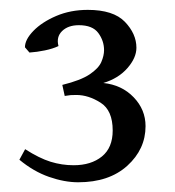

<svg xmlns="http://www.w3.org/2000/svg" viewBox="-20 -649 356 391"><path d="M276.4 -392.1Q276.4 -345.2 239.3 -311.5Q202.1 -277.8 139.2 -277.8Q111.3 -277.8 79.8 -288.8Q48.3 -299.8 19.5 -323.7L31.2 -345.2Q60.1 -326.7 83 -319.6Q106 -312.5 129.9 -312.5Q165.5 -312.5 187.5 -330.3Q209.5 -348.1 209.5 -383.3Q209.5 -424.3 184.8 -439.9Q160.2 -455.6 135.3 -455.6Q126 -455.6 123.8 -455.3Q121.6 -455.1 111.8 -453.6L106.9 -476.1Q144.5 -485.4 162.6 -497.6Q180.7 -509.8 186.3 -522.7Q191.9 -535.6 191.9 -546.9Q191.9 -565.9 180.2 -581.8Q168.5 -597.7 140.6 -597.7Q118.7 -597.7 106.4 -585.7Q94.2 -573.7 99.1 -555.2Q87.9 -549.8 71.5 -546.4Q55.2 -543 40 -542L30.8 -552.7Q30.8 -568.4 48.1 -586.2Q65.4 -604 94.5 -616.5Q123.5 -628.9 158.7 -628.9Q210.9 -628.9 234.4 -604.5Q257.8 -580.1 257.8 -551.8Q257.8 -531.2 239.5 -510.3Q221.2 -489.3 190.4 -480Q228 -476.1 252.2 -450.9Q276.4 -425.8 276.4 -392.1Z"/></svg>

Font: Namdhinggo
Style: Regular
Weight: 400
Designer: Victor Gaultney
Foundry: SIL International
Version: Version 3.001